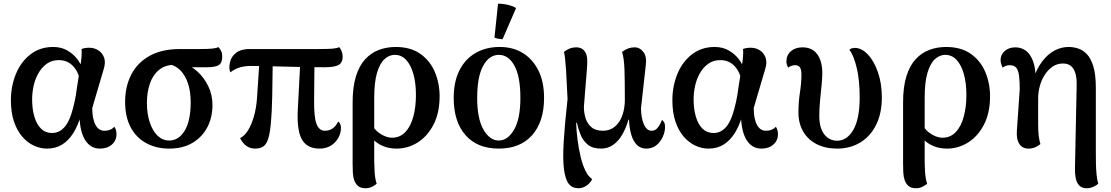

<svg xmlns="http://www.w3.org/2000/svg" viewBox="-20 -777 5913 1022"><path d="M230 14Q195 14 161 -1.5Q127 -17 99 -49Q71 -81 54.5 -129.5Q38 -178 38 -244Q38 -318 64.5 -383Q91 -448 142 -487.5Q193 -527 263 -527Q305 -527 337 -509Q369 -491 390.5 -463.5Q412 -436 421 -404L405 -345Q400 -391 370 -424Q340 -457 293 -457Q255 -457 228 -437Q201 -417 183.5 -385.5Q166 -354 158.5 -318Q151 -282 151 -248Q151 -197 163 -156Q175 -115 198.5 -92Q222 -69 257 -69Q282 -69 301.5 -81.5Q321 -94 335 -116Q349 -138 359 -168.5Q369 -199 377 -235.5Q385 -272 390 -313L407 -421Q412 -450 414 -475Q416 -500 414 -516Q420 -519 431.5 -521Q443 -523 453 -523Q483 -523 504.5 -508.5Q526 -494 534.5 -469Q543 -444 532 -409L471 -202Q471 -145 488 -113Q505 -81 536 -81Q553 -81 565.5 -86Q578 -91 589 -102Q600 -86 600 -63Q600 -29 575.5 -7.5Q551 14 512 14Q463 14 434.5 -29.5Q406 -73 403 -157L408 -155Q394 -107 370 -68.5Q346 -30 311.5 -8Q277 14 230 14Z M880 14Q812 14 758.5 -15Q705 -44 675.5 -99.5Q646 -155 646 -235Q646 -316 678.5 -379.5Q711 -443 776 -479.5Q841 -516 938 -516H1042Q1090 -516 1111 -518.5Q1132 -521 1143 -526Q1151 -518 1157 -505.5Q1163 -493 1163 -477Q1163 -442 1144.5 -430.5Q1126 -419 1080 -419H959L909 -432Q859 -432 826 -404.5Q793 -377 777.5 -331Q762 -285 762 -230Q762 -170 777.5 -124.5Q793 -79 819.5 -54Q846 -29 880 -29Q932 -29 963.5 -82Q995 -135 995 -231Q995 -290 981 -332Q967 -374 943 -399.5Q919 -425 889 -433L952 -440Q993 -430 1029 -398Q1065 -366 1088 -319.5Q1111 -273 1111 -218Q1111 -152 1083.5 -99.5Q1056 -47 1004.5 -16.5Q953 14 880 14Z M1681 14Q1612 14 1585 -38.5Q1558 -91 1566 -208L1579 -459H1654L1652 -242Q1651 -155 1664.5 -118Q1678 -81 1710 -81Q1732 -81 1750 -93Q1768 -105 1780 -130Q1787 -126 1791 -116.5Q1795 -107 1795 -97Q1795 -69 1781 -43.5Q1767 -18 1741.5 -2Q1716 14 1681 14ZM1338 14Q1286 14 1258 -42Q1281 -53 1299.5 -82Q1318 -111 1331 -155.5Q1344 -200 1348 -254L1362 -467H1432L1429 -263Q1427 -177 1422 -122.5Q1417 -68 1407.5 -38Q1398 -8 1381 3Q1364 14 1338 14ZM1206 -392Q1201 -403 1201 -416Q1201 -462 1228.5 -489Q1256 -516 1309 -516H1675Q1728 -516 1750.5 -518Q1773 -520 1785 -526Q1793 -519 1798.5 -504.5Q1804 -490 1804 -476Q1804 -444 1783 -431.5Q1762 -419 1706 -419Q1655 -419 1600.5 -420Q1546 -421 1493.5 -422.5Q1441 -424 1395.5 -425Q1350 -426 1317 -426Q1282 -426 1256 -418Q1230 -410 1206 -392Z M1926 225Q1900 225 1886 213Q1872 201 1865.5 182Q1859 163 1858 140Q1857 117 1857 95V-231Q1857 -315 1875 -372Q1893 -429 1925 -463Q1957 -497 1998.5 -512Q2040 -527 2086 -527Q2166 -527 2218 -490Q2270 -453 2295 -393Q2320 -333 2320 -265Q2320 -176 2287.5 -113.5Q2255 -51 2203 -18.5Q2151 14 2091 14Q2028 14 1983 -20Q1938 -54 1904 -110L1938 -159Q1961 -96 1997 -70Q2033 -44 2067 -44Q2109 -44 2137.5 -74Q2166 -104 2180 -156Q2194 -208 2194 -271Q2194 -335 2180.5 -383Q2167 -431 2142 -458Q2117 -485 2081 -485Q2052 -485 2027 -462.5Q2002 -440 1987 -390Q1972 -340 1972 -257V80Q1972 103 1974 138Q1976 173 1985 201Q1978 208 1961.5 216.5Q1945 225 1926 225Z M2635 14Q2521 14 2458 -57.5Q2395 -129 2395 -256Q2395 -342 2425.5 -402.5Q2456 -463 2511.5 -495Q2567 -527 2640 -527Q2710 -527 2762.5 -495Q2815 -463 2845.5 -402.5Q2876 -342 2876 -256Q2876 -129 2812.5 -57.5Q2749 14 2635 14ZM2635 -29Q2683 -29 2716.5 -87Q2750 -145 2750 -256Q2750 -369 2718.5 -427Q2687 -485 2635 -485Q2584 -485 2552 -427Q2520 -369 2520 -256Q2520 -145 2553.5 -87Q2587 -29 2635 -29ZM2655 -568Q2645 -569 2632 -571Q2619 -573 2612 -577L2631 -757Q2655 -758 2684 -751Q2713 -744 2727 -734Z M3059 225Q3026 225 3007.5 201.5Q2989 178 2982 124Q2975 70 2980.5 -22Q2986 -114 3001 -250L2993 -405Q2990 -448 2987.5 -468.5Q2985 -489 2982 -501Q2991 -509 3008.5 -517Q3026 -525 3048 -525Q3075 -525 3090.5 -506.5Q3106 -488 3106 -453Q3106 -432 3103.5 -400.5Q3101 -369 3098 -333.5Q3095 -298 3092.5 -265Q3090 -232 3088 -208Q3088 -177 3097 -148Q3106 -119 3128 -100Q3150 -81 3190 -81Q3227 -81 3253.5 -103.5Q3280 -126 3293 -164Q3306 -202 3306 -245Q3306 -347 3304 -407Q3302 -467 3291 -501Q3311 -515 3326 -520Q3341 -525 3358 -525Q3386 -525 3405 -500Q3424 -475 3417 -426L3392 -201Q3392 -178 3395.5 -157Q3399 -136 3406 -118.5Q3413 -101 3423.5 -91Q3434 -81 3448 -81Q3465 -81 3476 -92Q3487 -103 3494 -117Q3501 -131 3504 -139Q3510 -134 3515 -126Q3520 -118 3520 -101Q3520 -76 3508 -49Q3496 -22 3474 -4Q3452 14 3420 14Q3391 14 3371 -5Q3351 -24 3340.5 -59Q3330 -94 3328 -140H3325Q3314 -100 3294.5 -64.5Q3275 -29 3246 -7.5Q3217 14 3179 14Q3135 14 3109.5 -6.5Q3084 -27 3071 -58.5Q3058 -90 3051 -123H3047Q3048 -82 3054 -34.5Q3060 13 3070.5 57Q3081 101 3096 131Q3105 151 3116 162Q3127 173 3132 177Q3120 200 3100 212.5Q3080 225 3059 225Z M3751 14Q3716 14 3682 -1.5Q3648 -17 3620 -49Q3592 -81 3575.5 -129.5Q3559 -178 3559 -244Q3559 -318 3585.5 -383Q3612 -448 3663 -487.5Q3714 -527 3784 -527Q3826 -527 3858 -509Q3890 -491 3911.5 -463.5Q3933 -436 3942 -404L3926 -345Q3921 -391 3891 -424Q3861 -457 3814 -457Q3776 -457 3749 -437Q3722 -417 3704.5 -385.5Q3687 -354 3679.5 -318Q3672 -282 3672 -248Q3672 -197 3684 -156Q3696 -115 3719.5 -92Q3743 -69 3778 -69Q3803 -69 3822.5 -81.5Q3842 -94 3856 -116Q3870 -138 3880 -168.5Q3890 -199 3898 -235.5Q3906 -272 3911 -313L3928 -421Q3933 -450 3935 -475Q3937 -500 3935 -516Q3941 -519 3952.5 -521Q3964 -523 3974 -523Q4004 -523 4025.5 -508.5Q4047 -494 4055.5 -469Q4064 -444 4053 -409L3992 -202Q3992 -145 4009 -113Q4026 -81 4057 -81Q4074 -81 4086.5 -86Q4099 -91 4110 -102Q4121 -86 4121 -63Q4121 -29 4096.5 -7.5Q4072 14 4033 14Q3984 14 3955.5 -29.5Q3927 -73 3924 -157L3929 -155Q3915 -107 3891 -68.5Q3867 -30 3832.5 -8Q3798 14 3751 14Z M4436 14Q4374 14 4327.5 -9.5Q4281 -33 4255.5 -76.5Q4230 -120 4230 -178Q4230 -234 4238 -285Q4246 -336 4246 -380Q4246 -405 4238.5 -417.5Q4231 -430 4212 -430Q4201 -430 4192 -426.5Q4183 -423 4176 -417Q4166 -432 4166 -450Q4166 -484 4190 -504.5Q4214 -525 4252 -525Q4303 -525 4330 -488.5Q4357 -452 4357 -387Q4357 -359 4353 -321Q4349 -283 4345 -241Q4341 -199 4341 -160Q4341 -96 4367.5 -62Q4394 -28 4436 -28Q4489 -28 4522.5 -86.5Q4556 -145 4556 -258Q4556 -351 4540 -417Q4524 -483 4501 -512Q4511 -522 4530 -522Q4566 -522 4599 -487.5Q4632 -453 4653 -393Q4674 -333 4674 -258Q4674 -174 4643.5 -112.5Q4613 -51 4559 -18.5Q4505 14 4436 14Z M4856 225Q4830 225 4816 213Q4802 201 4795.5 182Q4789 163 4788 140Q4787 117 4787 95V-231Q4787 -315 4805 -372Q4823 -429 4855 -463Q4887 -497 4928.5 -512Q4970 -527 5016 -527Q5096 -527 5148 -490Q5200 -453 5225 -393Q5250 -333 5250 -265Q5250 -176 5217.5 -113.5Q5185 -51 5133 -18.5Q5081 14 5021 14Q4958 14 4913 -20Q4868 -54 4834 -110L4868 -159Q4891 -96 4927 -70Q4963 -44 4997 -44Q5039 -44 5067.5 -74Q5096 -104 5110 -156Q5124 -208 5124 -271Q5124 -335 5110.5 -383Q5097 -431 5072 -458Q5047 -485 5011 -485Q4982 -485 4957 -462.5Q4932 -440 4917 -390Q4902 -340 4902 -257V80Q4902 103 4904 138Q4906 173 4915 201Q4908 208 4891.5 216.5Q4875 225 4856 225Z M5764 225Q5738 225 5724 209.5Q5710 194 5705.5 169Q5701 144 5702 115L5711 -321Q5712 -363 5703.5 -389Q5695 -415 5679 -427Q5663 -439 5638 -439Q5606 -439 5581.5 -421.5Q5557 -404 5540 -377Q5523 -350 5514.5 -317.5Q5506 -285 5506 -256V-113Q5506 -77 5509 -53.5Q5512 -30 5518 -10Q5507 -1 5491 6.5Q5475 14 5454 14Q5422 14 5405.5 -11.5Q5389 -37 5393 -85L5408 -302Q5408 -347 5404 -375.5Q5400 -404 5389 -417Q5378 -430 5355 -430Q5343 -430 5334 -426.5Q5325 -423 5317 -417Q5313 -424 5309.5 -435.5Q5306 -447 5306 -457Q5306 -486 5328 -505.5Q5350 -525 5385 -525Q5415 -525 5439.5 -508Q5464 -491 5479 -451Q5494 -411 5493 -340L5476 -345Q5497 -410 5527.5 -450Q5558 -490 5594 -508.5Q5630 -527 5668 -527Q5693 -527 5718.5 -519Q5744 -511 5765.5 -488.5Q5787 -466 5800 -423Q5813 -380 5813 -310V26Q5813 55 5813.5 88.5Q5814 122 5817 152.5Q5820 183 5826 201Q5819 208 5801.5 216.5Q5784 225 5764 225Z"/></svg>

Font: Arima SemiBold
Style: Regular
Weight: 600
Designer: Joana Correia and Natanael Gama
Foundry: NDISCOVER
Version: Version 1.101;gftools[0.9.23]